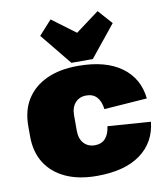

<svg xmlns="http://www.w3.org/2000/svg" viewBox="-89 -884 851 973"><g transform="rotate(-10 336.0 -398.0)"><path d="M332 13Q238 13 171 -18Q104 -49 68 -106Q32 -163 32 -244V-296Q32 -377 68 -434Q104 -491 171 -522Q238 -553 332 -553Q474 -553 555.5 -494Q637 -435 648 -330L427 -314Q422 -354 402.5 -376Q383 -398 348 -398Q313 -398 291.5 -374.5Q270 -351 270 -309V-231Q270 -189 291.5 -165.5Q313 -142 348 -142Q383 -142 402.5 -164Q422 -186 427 -226L648 -210Q637 -105 556 -46Q475 13 332 13ZM544 -736 413 -574H303L171 -736L237 -809L433 -663H283L479 -809Z"/></g></svg>

Font: Pathway Extreme SemiCondensed Black
Style: Regular
Weight: 900
Width: 4
Version: Version 1.001;gftools[0.9.26]